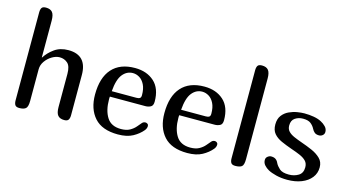

<svg xmlns="http://www.w3.org/2000/svg" viewBox="-82 -1082 2562 1404"><g transform="rotate(15 1199.0 -380.0)"><path d="M184 -400H186Q211 -440 254 -471Q297 -502 359 -502Q500 -502 500 -351V-47Q500 -25 492 -12.5Q484 0 460 0Q427 0 411.5 -18.5Q396 -37 396 -82V-332Q396 -391 371 -413Q346 -435 311 -435Q283 -435 253.5 -417.5Q224 -400 204 -371.5Q184 -343 184 -310V-71Q184 -26 168.5 -13Q153 0 120 0Q96 0 88 -12.5Q80 -25 80 -47V-713Q80 -736 88 -748Q96 -760 120 -760Q153 -760 168.5 -741.5Q184 -723 184 -678Z M1015 -126Q1025 -137 1040 -137Q1048 -137 1055.5 -131.5Q1063 -126 1063 -116Q1063 -98 1050 -82Q1022 -48 978 -24Q934 0 866 0Q746 0 688 -65Q630 -130 630 -239Q630 -367 690 -434.5Q750 -502 864 -502Q953 -502 1009 -451.5Q1065 -401 1065 -301Q1065 -270 1046.5 -261Q1028 -252 1008 -252H739Q738 -246 738 -240.5Q738 -235 738 -230Q738 -148 770.5 -96Q803 -44 877 -44Q918 -44 944 -58.5Q970 -73 986.5 -92.5Q1003 -112 1015 -126ZM858 -462Q812 -462 780.5 -423Q749 -384 742 -294H929Q946 -294 954.5 -300Q963 -306 963 -323Q963 -371 947.5 -402Q932 -433 908 -447.5Q884 -462 858 -462Z M1540 -126Q1550 -137 1565 -137Q1573 -137 1580.5 -131.5Q1588 -126 1588 -116Q1588 -98 1575 -82Q1547 -48 1503 -24Q1459 0 1391 0Q1271 0 1213 -65Q1155 -130 1155 -239Q1155 -367 1215 -434.5Q1275 -502 1389 -502Q1478 -502 1534 -451.5Q1590 -401 1590 -301Q1590 -270 1571.5 -261Q1553 -252 1533 -252H1264Q1263 -246 1263 -240.5Q1263 -235 1263 -230Q1263 -148 1295.5 -96Q1328 -44 1402 -44Q1443 -44 1469 -58.5Q1495 -73 1511.5 -92.5Q1528 -112 1540 -126ZM1383 -462Q1337 -462 1305.5 -423Q1274 -384 1267 -294H1454Q1471 -294 1479.5 -300Q1488 -306 1488 -323Q1488 -371 1472.5 -402Q1457 -433 1433 -447.5Q1409 -462 1383 -462Z M1819 -68Q1819 -23 1803.5 -11.5Q1788 0 1755 0Q1731 0 1723 -12.5Q1715 -25 1715 -47V-713Q1715 -736 1723 -748Q1731 -760 1755 -760Q1788 -760 1803.5 -741.5Q1819 -723 1819 -678Z M2253 -122Q2253 -152 2235.5 -170Q2218 -188 2188 -201Q2158 -214 2122 -226Q2076 -242 2039.5 -258.5Q2003 -275 1981.5 -300.5Q1960 -326 1960 -369Q1960 -411 1980 -437.5Q2000 -464 2030.5 -478Q2061 -492 2092 -497Q2123 -502 2145 -502Q2183 -502 2217 -496Q2251 -490 2275 -477Q2295 -467 2311.5 -450Q2328 -433 2328 -410Q2328 -394 2316 -384Q2304 -374 2289 -374Q2267 -374 2255 -384Q2243 -394 2235 -410Q2225 -430 2205.5 -446Q2186 -462 2146 -462Q2112 -462 2086 -444.5Q2060 -427 2060 -388Q2060 -361 2076 -344Q2092 -327 2119.5 -315Q2147 -303 2181 -291Q2222 -277 2262 -259.5Q2302 -242 2328.5 -216Q2355 -190 2355 -149Q2355 -104 2328.5 -70.5Q2302 -37 2255.5 -18.5Q2209 0 2148 0Q2102 0 2064 -9.5Q2026 -19 2002 -32Q1982 -43 1967.5 -59.5Q1953 -76 1953 -98Q1953 -115 1966 -125Q1979 -135 1992 -135Q2014 -135 2027 -125.5Q2040 -116 2047 -99Q2057 -79 2078.5 -59.5Q2100 -40 2150 -40Q2190 -40 2221.5 -59Q2253 -78 2253 -122Z"/></g></svg>

Font: Marmelad
Style: Regular
Weight: 400
Designer: Manvel Shmavonyan
Foundry: Cyreal
Version: Version 1.110; ttfautohint (v1.8.4.7-5d5b)